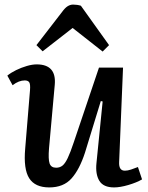

<svg xmlns="http://www.w3.org/2000/svg" viewBox="-20 -804 646 838"><path d="M12 -474Q28 -487 50.5 -498Q73 -509 97 -516Q121 -523 140 -523Q227 -523 219 -434L194 -157Q190 -109 196.5 -90.5Q203 -72 225 -72Q241 -72 252.5 -81Q264 -90 275.5 -114Q287 -138 302 -183L412 -509H517L500 -97Q498 -59 525 -59Q537 -59 552 -64Q567 -69 582 -75L600 -21Q576 -7 540 3.5Q504 14 478 14Q431 14 413.5 -15Q396 -44 401 -92L428 -361L420 -363L351 -138Q327 -64 292 -25Q257 14 195 14Q133 14 107.5 -26Q82 -66 90 -156L111 -411Q113 -437 107.5 -445Q102 -453 88 -453Q62 -453 35 -432ZM456 -607 428 -579 297 -682 166 -580 139 -607 251 -752Q264 -770 275.5 -777Q287 -784 299 -784Q317 -784 333 -779Z"/></svg>

Font: Literata 12pt Medium
Style: Italic
Weight: 500
Italic angle: -2°
Designer: Latin by Veronika Burian and Jose Scaglione. Greek by Irene Vlachou. Cyrillic by Vera Evstafieva
Foundry: TypeTogether
Version: Version 3.002